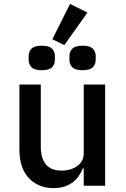

<svg xmlns="http://www.w3.org/2000/svg" viewBox="-20 -947 640 979"><path d="M407 -88H402Q394 -68 381.5 -49.5Q369 -31 351 -17.5Q333 -4 309 4Q285 12 253 12Q175 12 127 -39Q79 -90 79 -184V-516H188V-200Q188 -77 295 -77Q316 -77 336 -82.5Q356 -88 372 -99Q388 -110 397.5 -126.5Q407 -143 407 -166V-516H516V0H407ZM308 -717 247 -747 337 -927 426 -883ZM126 -642V-661Q126 -684 141 -699Q156 -714 193 -714Q230 -714 245 -699Q260 -684 260 -661V-642Q260 -619 245 -604Q230 -589 193 -589Q156 -589 141 -604Q126 -619 126 -642ZM334 -642V-661Q334 -684 349 -699Q364 -714 401 -714Q438 -714 453 -699Q468 -684 468 -661V-642Q468 -619 453 -604Q438 -589 401 -589Q364 -589 349 -604Q334 -619 334 -642Z"/></svg>

Font: IBM Plaex Mono Medium
Style: Regular
Weight: 500
Designer: Mike Abbink, Paul van der Laan, Pieter van Rosmalen
Foundry: Bold Monday
Version: Version 2.003